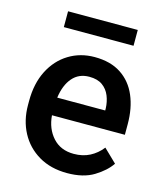

<svg xmlns="http://www.w3.org/2000/svg" viewBox="-108 -791 753 882"><g transform="rotate(15 268.0 -349.5)"><path d="M293.5 9.8Q215.3 9.8 158.2 -23.9Q101.1 -57.6 70.3 -115.5Q39.6 -173.3 39.6 -246.1V-265.6Q39.6 -348.6 70.8 -409.9Q102.1 -471.2 156.5 -504.6Q210.9 -538.1 279.3 -538.1Q355 -538.1 405 -505.1Q455.1 -472.2 480 -413.8Q504.9 -355.5 504.9 -279.3V-229H158.2Q163.1 -166 200.2 -124.8Q237.3 -83.5 300.3 -83.5Q342.8 -83.5 376 -100.6Q409.2 -117.7 433.6 -148.9L495.6 -88.9Q470.2 -51.3 420.4 -20.8Q370.6 9.8 293.5 9.8ZM278.8 -444.3Q229 -444.3 199 -409.4Q168.9 -374.5 160.6 -313.5H388.7V-322.8Q387.7 -354.5 376.5 -382.3Q365.2 -410.2 341.6 -427.2Q317.9 -444.3 278.8 -444.3ZM437.5 -709.5V-634.3H106V-709.5Z"/></g></svg>

Font: Vazirmatn RD UI FD Medium
Style: Regular
Weight: 500
Designer: Saber Rastikerdar
Foundry: Saber Rastikerdar
Version: Version 33.003